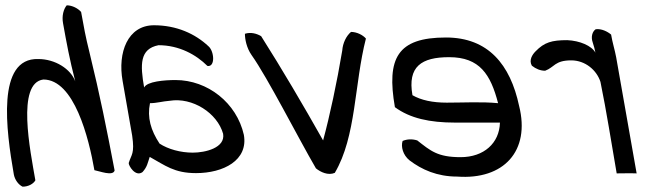

<svg xmlns="http://www.w3.org/2000/svg" viewBox="-20 -640 2442 722"><path d="M411 1C405 24 353 3 335 0C314 -121 259 -341 143 -341C41 -328 94 -72 113 38C106 51 87 62 65 62C50 55 36 37 32 16C3 -150 -34 -423 124 -418C187 -418 246 -381 263 -334C241 -420 231 -475 217 -553C212 -580 219 -606 231 -620C252 -620 274 -608 285 -595C295 -539 302 -501 316 -445C357 -277 380 -161 411 1Z M897 -133C914 -37 820 11 717 11C635 11 601 -18 543 -50C535 -27 534 -13 516 7C489 27 463 -18 464 -27C474 -60 487 -61 477 -130L441 -336C422 -442 460 -545 559 -545C644 -545 714 -513 764 -466C786 -447 790 -387 760 -392C718 -434 654 -470 576 -470C505 -456 507 -397 522 -311C533 -334 599 -339 640 -339C761 -339 870 -253 897 -133ZM819 -137C797 -215 704 -275 618 -261C591 -259 569 -252 544 -252C533 -198 547 -150 580 -100C612 -79 659 -66 705 -66C752 -66 828 -84 819 -137Z M1356 -495C1312 -324 1320 -127 1239 10C1214 21 1185 7 1168 -7C1101 -122 987 -347 926 -433C907 -460 901 -493 901 -513C923 -520 945 -514 962 -504C1040 -381 1120 -245 1195 -112C1220 -204 1247 -330 1267 -450C1269 -478 1282 -505 1300 -520C1322 -520 1345 -508 1356 -495Z M1932 -242C1975 -72 1874 37 1699 24C1624 24 1566 -2 1520 -37C1495 -57 1487 -89 1494 -110C1511 -117 1529 -118 1549 -112C1599 -73 1625 -49 1712 -49C1800 -49 1858 -102 1860 -179H1691C1596 -179 1522 -195 1465 -237C1433 -421 1474 -499 1657 -499C1816 -499 1899 -397 1932 -242ZM1853 -252C1825 -360 1784 -425 1669 -425C1565 -425 1512 -390 1531 -282C1564 -263 1607 -254 1660 -254C1723 -254 1792 -258 1853 -252Z M2374 12C2348 11 2325 12 2299 12C2279 -103 2261 -220 2238 -332C2224 -376 2181 -413 2128 -413C2066 -413 2065 -387 2030 -374C2012 -374 1995 -381 1980 -393C1968 -414 1982 -435 1994 -447C2027 -481 2055 -489 2113 -489C2160 -487 2205 -468 2219 -442C2217 -454 2213 -467 2209 -480C2201 -502 2208 -522 2220 -530C2242 -533 2265 -521 2278 -510C2283 -480 2292 -452 2297 -425Z"/></svg>

Font: Snowfall
Style: RevObl
Weight: 400
Designer: Jasper
Foundry: Cannot Into Space Fonts
Version: Version 0.9